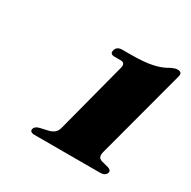

<svg xmlns="http://www.w3.org/2000/svg" viewBox="-96 -812 555 558"><g transform="rotate(30 181.5 -533.0)"><path d="M173 -659.5Q155.5 -659.5 160 -674Q163.5 -688.5 182.5 -688.5H209.5Q254.5 -688.5 282.2 -694.5Q310 -700.5 330.5 -713.5Q337 -716 341.2 -717.5Q345.5 -719 350 -719Q366.5 -719 362.5 -703.5L282.5 -403.5Q276.5 -382.5 293 -378L316 -372Q328.5 -368 326 -359Q322 -346.5 304.5 -346.5H85Q67 -346.5 70.5 -359Q73 -368.5 89 -372L115.5 -378Q125 -380.5 132 -386Q139 -391.5 142.5 -403.5L204.5 -640.5Q209.5 -659.5 193.5 -659.5Z"/></g></svg>

Font: Fraunces 72pt Black
Style: Italic
Weight: 900
Italic angle: -16°
Version: Version 1.000;[b76b70a41]